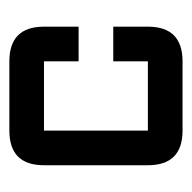

<svg xmlns="http://www.w3.org/2000/svg" viewBox="-20 -447 406 406"><g transform="rotate(-90 183.0 -244.0)"><path d="M256.3 -61H109.9Q36.6 -61 36.6 -134.3V-354Q36.6 -427.2 109.9 -427.2H256.3Q329.6 -427.2 329.6 -354V-280.8H256.3V-354H109.9V-134.3H256.3V-207.5H329.6V-134.3Q329.6 -61 256.3 -61Z"/></g></svg>

Font: BabelStone Khitan Seals
Style: Regular
Weight: 400
Designer: Andrew West
Foundry: BabelStone
Version: Version 1.004